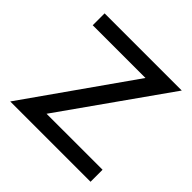

<svg xmlns="http://www.w3.org/2000/svg" viewBox="-168 -831 994 994"><g transform="rotate(45 329.0 -334.0)"><path d="M213 -88H623V0H35L444 -581H58V-668H623Z"/></g></svg>

Font: Madhuban
Style: Regular
Weight: 400
Designer: jaikishan Patel
Foundry: MagicType
Version: Version 1.000